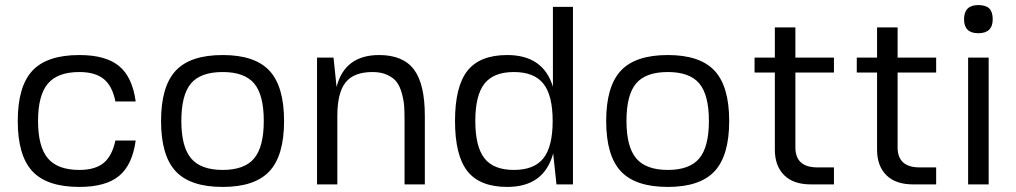

<svg xmlns="http://www.w3.org/2000/svg" viewBox="-20 -727 4004 757"><path d="M435 -173H515Q502 -77 449.5 -33.5Q397 10 293 10Q165 10 107.5 -52Q50 -114 50 -250Q50 -386 107.5 -448Q165 -510 293 -510Q397 -510 449.5 -466.5Q502 -423 515 -327H435Q423 -388 389 -415.5Q355 -443 293 -443Q207 -443 168.5 -397Q130 -351 130 -250Q130 -149 168.5 -103Q207 -57 293 -57Q355 -57 388.5 -84.5Q422 -112 435 -173Z M858 -510Q985 -510 1042.5 -448Q1100 -386 1100 -250Q1100 -114 1042.5 -52Q985 10 858 10Q730 10 672.5 -52Q615 -114 615 -250Q615 -386 672.5 -448Q730 -510 858 -510ZM695 -250Q695 -148 733.5 -102.5Q772 -57 858 -57Q944 -57 982 -102.5Q1020 -148 1020 -250Q1020 -353 982 -398Q944 -443 858 -443Q771 -443 733 -398Q695 -353 695 -250Z M1475 -510Q1569 -510 1612 -453Q1655 -396 1655 -270V0H1575V-253Q1575 -286 1573.5 -308.5Q1572 -331 1564.5 -358.5Q1557 -386 1544.5 -403Q1532 -420 1507.5 -431.5Q1483 -443 1449 -443Q1375 -443 1342.5 -402Q1310 -361 1310 -270V0H1230V-500H1295L1307 -384Q1339 -510 1475 -510Z M2160 -700H2239V0H2174L2161 -122Q2125 10 1980 10Q1872 10 1823 -52Q1774 -114 1774 -250Q1774 -386 1823 -448Q1872 -510 1980 -510Q2122 -510 2160 -385ZM1890 -397Q1854 -351 1854 -250Q1854 -149 1890 -103Q1926 -57 2006 -57Q2086 -57 2122.5 -103Q2159 -149 2159 -250Q2159 -351 2122.5 -397Q2086 -443 2006 -443Q1926 -443 1890 -397Z M2613 -510Q2740 -510 2797.5 -448Q2855 -386 2855 -250Q2855 -114 2797.5 -52Q2740 10 2613 10Q2485 10 2427.5 -52Q2370 -114 2370 -250Q2370 -386 2427.5 -448Q2485 -510 2613 -510ZM2450 -250Q2450 -148 2488.5 -102.5Q2527 -57 2613 -57Q2699 -57 2737 -102.5Q2775 -148 2775 -250Q2775 -353 2737 -398Q2699 -443 2613 -443Q2526 -443 2488 -398Q2450 -353 2450 -250Z M3116 -146Q3116 -67 3203 -67H3268V0H3177Q3108 0 3071.5 -36.5Q3035 -73 3035 -137V-441H2955V-500H3035V-619H3116V-500H3268V-441H3116Z M3519 -146Q3519 -67 3606 -67H3671V0H3580Q3511 0 3474.5 -36.5Q3438 -73 3438 -137V-441H3358V-500H3438V-619H3519V-500H3671V-441H3519Z M3878 0H3797V-500H3878ZM3837 -707Q3867 -707 3880.5 -693.5Q3894 -680 3894 -651Q3894 -596 3837 -596Q3781 -596 3781 -651Q3781 -707 3837 -707Z"/></svg>

Font: Fivo Sans Modern
Style: Regular
Weight: 400
Designer: Alexander Slobzheninov
Foundry: Alexander Slobzheninov
Version: 1.0